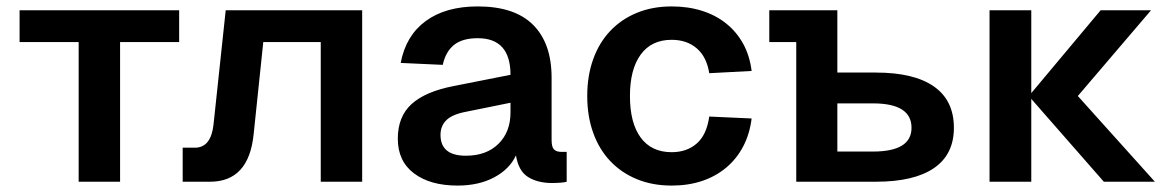

<svg xmlns="http://www.w3.org/2000/svg" viewBox="-20 -566 3664 598"><path d="M225 0V-435H41V-534H538V-435H354V0Z M549 0V-106H587Q637 -106 645 -178L683 -534H1108V0H979V-435H800L770 -148Q755 0 634 0Z M1405 12Q1320 12 1269.5 -26Q1219 -64 1219 -134Q1219 -203 1262 -242Q1305 -281 1393 -298L1570 -333Q1570 -447 1468 -447Q1420 -447 1394 -426Q1368 -405 1359 -364L1228 -370Q1244 -455 1306 -500.5Q1368 -546 1468 -546Q1583 -546 1640.5 -488.5Q1698 -431 1698 -324V-130Q1698 -108 1705.5 -100.5Q1713 -93 1728 -93H1745V0Q1739 2 1725.5 3Q1712 4 1699 4Q1655 4 1625 -14.5Q1595 -33 1587 -82Q1567 -39 1519 -13.5Q1471 12 1405 12ZM1431 -81Q1495 -81 1532.5 -118Q1570 -155 1570 -216V-246L1432 -218Q1389 -210 1370.5 -192Q1352 -174 1352 -146Q1352 -81 1431 -81Z M2072 12Q2012 12 1963.5 -8Q1915 -28 1880.5 -64.5Q1846 -101 1827.5 -152.5Q1809 -204 1809 -267Q1809 -330 1827.5 -381.5Q1846 -433 1880.5 -469.5Q1915 -506 1963.5 -526Q2012 -546 2072 -546Q2123 -546 2166 -532.5Q2209 -519 2241.5 -493Q2274 -467 2294.5 -430Q2315 -393 2321 -345L2189 -338Q2181 -389 2150 -415.5Q2119 -442 2072 -442Q2009 -442 1975.5 -396Q1942 -350 1942 -267Q1942 -183 1975.5 -137.5Q2009 -92 2072 -92Q2119 -92 2150 -119Q2181 -146 2189 -203L2321 -197Q2315 -149 2295 -110.5Q2275 -72 2242.5 -44.5Q2210 -17 2167 -2.5Q2124 12 2072 12Z M2460 0V-435H2376V-534H2588V-340H2708Q2827 -340 2889 -296.5Q2951 -253 2951 -168Q2951 -85 2889 -42.5Q2827 0 2708 0ZM2588 -94H2699Q2819 -94 2819 -168Q2819 -244 2699 -244H2588Z M3418 0 3192 -258V0H3062V-534H3192V-276L3408 -534H3565L3337 -267L3577 0Z"/></svg>

Font: Geist SemBd
Style: Regular
Weight: 400
Designer: Basement.studio, Andrés Briganti, Mateo Zaragoza
Foundry: Basement.studio, Vercel, Andrés Briganti, Guido Ferreyra, Mateo Zaragoza
Version: Version 1.401